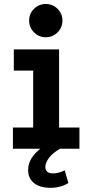

<svg xmlns="http://www.w3.org/2000/svg" viewBox="-20 -735 432 949"><path d="M43.9 0V-104.5H144V-386.2H48.3V-490.7H272V-104.5H372.6V0ZM206.1 -550.8Q172.4 -550.8 148.2 -575Q124 -599.1 124 -633.8Q124 -667.5 148.2 -691.4Q172.4 -715.3 206.1 -715.3Q240.2 -715.3 264.4 -691.4Q288.6 -667.5 288.6 -633.8Q288.6 -599.1 264.4 -575Q240.2 -550.8 206.1 -550.8ZM230.5 193.4Q178.2 193.4 148.7 170.4Q119.1 147.5 119.1 105Q119.1 73.7 136.7 45.7Q154.3 17.6 191.4 -8.8L276.9 0Q239.7 21.5 221.9 45.7Q204.1 69.8 204.1 89.8Q204.1 106.4 214.1 114.3Q224.1 122.1 243.2 122.1Q256.8 122.1 272.2 117.7Q287.6 113.3 299.8 106.9L317.9 169.4Q300.8 180.7 277.6 187Q254.4 193.4 230.5 193.4Z"/></svg>

Font: Anaheim
Style: Bold
Weight: 700
Version: Version 2.001